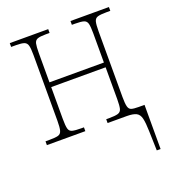

<svg xmlns="http://www.w3.org/2000/svg" viewBox="-136 -637 843 948"><g transform="rotate(-20 285.5 -163.0)"><path d="M522 107Q521 64 515.5 40.5Q510 17 493.5 8.5Q477 0 443 0H343V-20H358Q390 -20 405 -24.5Q420 -29 424 -44.5Q428 -60 428 -95V-262H142V-95Q142 -60 146 -44Q150 -28 165 -24Q180 -20 213 -20H226V0H24V-20H44Q76 -20 90.5 -24Q105 -28 109.5 -44Q114 -60 114 -95V-441Q114 -474 110 -490Q106 -506 92.5 -511Q79 -516 50 -516H24V-536H226V-516H205Q176 -516 162.5 -511Q149 -506 145.5 -490Q142 -474 142 -441V-287H428V-441Q428 -475 424 -491Q420 -507 405.5 -511.5Q391 -516 359 -516H343V-536H545V-516H525Q493 -516 478.5 -511.5Q464 -507 460 -491Q456 -475 456 -441V-95Q456 -62 460 -46Q464 -30 476 -26Q488 -22 514 -22H545V210H525Z"/></g></svg>

Font: Noto Serif Condensed Thin
Style: Regular
Weight: 100
Width: 3
Designer: Monotype Design Team
Foundry: Monotype Imaging Inc.
Version: Version 2.013; ttfautohint (v1.8.4.7-5d5b)